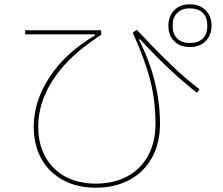

<svg xmlns="http://www.w3.org/2000/svg" viewBox="-20 -865 1040 894"><path d="M764 -745Q764 -789 791 -817Q818 -845 864 -845Q910 -845 937.5 -817Q965 -789 965 -745Q965 -701 937.5 -673.5Q910 -646 864 -646Q818 -646 791 -673.5Q764 -701 764 -745ZM945 -740V-750Q945 -784 924 -805Q903 -826 864 -826Q826 -826 805 -804.5Q784 -783 784 -750V-740Q784 -707 805 -686Q826 -665 864 -665Q903 -665 924 -685.5Q945 -706 945 -740ZM137 -275Q137 -394 211.5 -507Q286 -620 422 -700V-705H97V-724H450L452 -704Q442 -698 429 -688.5Q416 -679 410 -675Q287 -589 222.5 -486.5Q158 -384 158 -275Q158 -195 191 -135Q224 -75 284.5 -42.5Q345 -10 426 -10Q510 -10 573 -44Q636 -78 670 -141Q704 -204 704 -288Q704 -394 679.5 -491Q655 -588 598 -713L617 -726Q710 -627 777.5 -562.5Q845 -498 909 -449L897 -433Q771 -531 631 -683L627 -680Q725 -487 725 -288Q725 -199 688 -131.5Q651 -64 583 -27.5Q515 9 426 9Q339 9 273.5 -26.5Q208 -62 172.5 -126Q137 -190 137 -275Z"/></svg>

Font: IBM Plex Sans JP Thin
Style: Regular
Weight: 100
Designer: Mike Abbink; Paul van der Laan; Pieter van Rosmalen; Wujin Sim; Yejin Wi; Jinhee Kim; Boomi Park; Yona Kim; Kichan Ma
Foundry: Sandoll Inc.
Version: Version 1.001